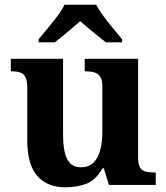

<svg xmlns="http://www.w3.org/2000/svg" viewBox="-20 -786 707 816"><path d="M258 10Q180.4 10 138.2 -38.5Q96 -87 96 -188V-412Q96 -441 89 -456.5Q82 -472 67 -477.5Q52 -483 28 -483H26V-536H248V-216Q248 -172.6 254.5 -141.3Q261 -110 277.8 -92.5Q294.6 -75 323.8 -75Q356 -75 376 -93.5Q396 -112 405.5 -146.7Q415 -181.4 415 -227V-419Q415 -447.9 405 -461.5Q395 -475 378.8 -479Q362.7 -483 342.6 -483H340V-536H567V-115.6Q567 -87 575.5 -73.5Q584 -60 599.7 -56.5Q615.4 -53 634 -53H642V0H443L421 -71H416.1Q386 -19 345.5 -4.5Q305 10 258 10ZM144 -619Q160 -638 181.5 -664Q203 -690 223.5 -717Q244 -744 254 -766H389Q400 -744 420 -717Q440 -690 462 -664Q484 -638 499 -619V-606H430Q416 -617 396 -633Q376 -649 356 -666Q336 -683 321 -696Q306 -683 286 -666Q266 -649 246.5 -633Q227 -617 213 -606H144Z"/></svg>

Font: Noto Serif Tamil
Style: Italic
Weight: 400
Italic angle: -12°
Designer: Indian Type Foundry, Tom Grace, and the Monotype Design Team
Foundry: Monotype Imaging Inc.
Version: Version 2.003